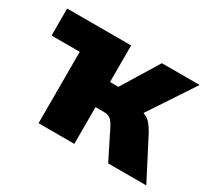

<svg xmlns="http://www.w3.org/2000/svg" viewBox="-105 -680 935 855"><g transform="rotate(30 362.0 -253.0)"><path d="M167 0V-367H22V-506H351V-318H394L509 -506H703L530 -244L516 -281Q542 -277 559 -269Q576 -261 588 -246.5Q600 -232 613 -209L721 0H525L452 -146Q444 -161 436.5 -170.5Q429 -180 418.5 -184.5Q408 -189 393 -189H351V0Z"/></g></svg>

Font: Nunito Sans 7pt SemiCondensed Black
Style: Regular
Weight: 900
Width: 4
Designer: Vernon Adams
Foundry: Vernon Adams
Version: Version 3.101;gftools[0.9.27]